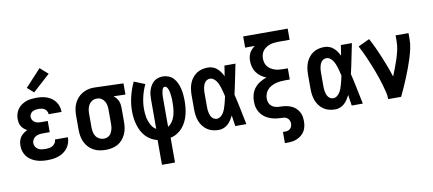

<svg xmlns="http://www.w3.org/2000/svg" viewBox="-82 -1090 3664 1624"><g transform="rotate(-10 1750.0 -277.5)"><path d="M247 8Q223 8 198.5 5Q174 2 151 -6Q128 -14 107.5 -27.5Q87 -41 72 -60.5Q57 -80 50 -103.5Q43 -127 43 -152Q43 -171 47.5 -190Q52 -209 63 -225Q74 -241 89.5 -252.5Q105 -264 123 -272Q108 -280 95.5 -290.5Q83 -301 74.5 -315Q66 -329 62.5 -345.5Q59 -362 59 -379Q59 -401 65.5 -423Q72 -445 85.5 -463.5Q99 -482 118 -495Q137 -508 158 -515.5Q179 -523 202 -525.5Q225 -528 247 -528Q270 -528 292.5 -525Q315 -522 336.5 -514Q358 -506 376.5 -492.5Q395 -479 408.5 -460.5Q422 -442 428.5 -420Q435 -398 435 -376Q435 -375 435 -374.5Q435 -374 435 -373H324Q324 -373 324 -373.5Q324 -374 324 -374Q324 -388 317 -400Q310 -412 299 -419.5Q288 -427 274.5 -429.5Q261 -432 247 -432Q234 -432 220.5 -429.5Q207 -427 195.5 -420.5Q184 -414 177 -402Q170 -390 170 -377Q170 -377 170 -377Q170 -377 170 -377Q170 -363 177 -350.5Q184 -338 196 -330.5Q208 -323 222 -320.5Q236 -318 250 -318H307V-222H250Q233 -222 216.5 -219.5Q200 -217 185.5 -208.5Q171 -200 162.5 -185Q154 -170 154 -154Q154 -138 162.5 -123.5Q171 -109 185 -101Q199 -93 215 -90.5Q231 -88 247 -88Q263 -88 279 -90.5Q295 -93 308.5 -101Q322 -109 331 -123Q340 -137 340 -153H451V-152Q451 -152 451 -152Q451 -152 451 -152Q451 -128 443.5 -104.5Q436 -81 421.5 -61.5Q407 -42 386.5 -28Q366 -14 343 -6Q320 2 296 5Q272 8 247 8ZM236 -576 181 -624 316 -770 384 -710Z M749 8Q722 8 695 3Q668 -2 644 -15.5Q620 -29 601.5 -49Q583 -69 571.5 -94Q560 -119 555.5 -146Q551 -173 551 -200V-320Q551 -346 555 -372Q559 -398 569.5 -422Q580 -446 597 -466Q614 -486 636.5 -500Q659 -514 684 -521Q709 -528 735 -528Q739 -528 742.5 -528Q746 -528 750 -528L993 -520V-424L891 -427Q903 -418 913 -406Q923 -394 929.5 -380Q936 -366 938.5 -350.5Q941 -335 941 -320V-200Q941 -173 937 -146.5Q933 -120 922 -95.5Q911 -71 893.5 -50Q876 -29 852.5 -16Q829 -3 802.5 2.5Q776 8 749 8ZM749 -88Q762 -88 774.5 -92Q787 -96 797 -104.5Q807 -113 813 -124.5Q819 -136 823 -148.5Q827 -161 828.5 -174Q830 -187 830 -200V-320Q830 -339 827 -357.5Q824 -376 815 -392.5Q806 -409 790.5 -420Q775 -431 756 -432H750Q748 -432 746.5 -432Q745 -432 744 -432Q724 -432 707 -421.5Q690 -411 680 -394.5Q670 -378 666 -358.5Q662 -339 662 -320V-200Q662 -180 666 -160Q670 -140 681 -123.5Q692 -107 710.5 -97.5Q729 -88 749 -88Z M1194 215V2Q1166 -4 1140 -19Q1114 -34 1094 -55.5Q1074 -77 1060.5 -103.5Q1047 -130 1039 -158Q1031 -186 1027 -215.5Q1023 -245 1023 -274Q1023 -338 1038.5 -400.5Q1054 -463 1081 -520L1174 -482Q1151 -433 1138.5 -380.5Q1126 -328 1126 -275Q1126 -258 1127.5 -241Q1129 -224 1132 -207Q1135 -190 1140.5 -174Q1146 -158 1153.5 -143Q1161 -128 1172.5 -114.5Q1184 -101 1199 -93V-343Q1199 -364 1201 -385Q1203 -406 1209.5 -425.5Q1216 -445 1226.5 -463Q1237 -481 1253 -494.5Q1269 -508 1289.5 -514Q1310 -520 1331 -520Q1356 -520 1380.5 -510Q1405 -500 1422 -481Q1439 -462 1449.5 -438.5Q1460 -415 1466 -390Q1472 -365 1474.5 -339.5Q1477 -314 1477 -288Q1477 -258 1474 -227.5Q1471 -197 1463.5 -167.5Q1456 -138 1442.5 -110Q1429 -82 1409 -59Q1389 -36 1362.5 -20Q1336 -4 1306 2V215ZM1301 -93Q1317 -102 1329 -116.5Q1341 -131 1349 -147.5Q1357 -164 1362 -182Q1367 -200 1369.5 -218Q1372 -236 1373 -254Q1374 -272 1374 -291Q1374 -301 1374 -310.5Q1374 -320 1373 -330Q1372 -340 1371 -349.5Q1370 -359 1368.5 -369Q1367 -379 1364.5 -388.5Q1362 -398 1358 -407Q1354 -416 1347.5 -423.5Q1341 -431 1331 -431Q1322 -431 1317 -424Q1312 -417 1309.5 -409Q1307 -401 1305.5 -393Q1304 -385 1303 -376.5Q1302 -368 1301.5 -360Q1301 -352 1301 -343Z M1719 8Q1694 8 1668.5 2Q1643 -4 1621.5 -18.5Q1600 -33 1584 -54Q1568 -75 1559 -99Q1550 -123 1546.5 -148.5Q1543 -174 1543 -200V-320Q1543 -346 1546.5 -371.5Q1550 -397 1559 -421Q1568 -445 1584 -466Q1600 -487 1621.5 -501.5Q1643 -516 1668.5 -522Q1694 -528 1719 -528Q1741 -528 1761 -520.5Q1781 -513 1797 -499Q1813 -485 1825 -467.5Q1837 -450 1846 -431Q1850 -454 1853.5 -476Q1857 -498 1860 -520H1955Q1941 -456 1928.5 -391.5Q1916 -327 1901 -263Q1917 -198 1930 -132Q1943 -66 1957 0H1862Q1858 -23 1854.5 -46.5Q1851 -70 1848 -93Q1838 -74 1826 -55.5Q1814 -37 1798 -22.5Q1782 -8 1761.5 0Q1741 8 1719 8ZM1719 -88Q1737 -88 1752 -99.5Q1767 -111 1776.5 -126.5Q1786 -142 1792 -159Q1798 -176 1803 -193.5Q1808 -211 1812 -228.5Q1816 -246 1820 -264Q1816 -281 1812 -298Q1808 -315 1803 -331.5Q1798 -348 1791.5 -364.5Q1785 -381 1775.5 -395.5Q1766 -410 1751.5 -421Q1737 -432 1719 -432Q1707 -432 1696 -426.5Q1685 -421 1677.5 -411.5Q1670 -402 1665.5 -391Q1661 -380 1658.5 -368Q1656 -356 1655 -344Q1654 -332 1654 -320V-200Q1654 -188 1655 -176Q1656 -164 1658.5 -152Q1661 -140 1665.5 -129Q1670 -118 1677.5 -108.5Q1685 -99 1696 -93.5Q1707 -88 1719 -88Z M2250 215V119H2270Q2282 119 2293.5 115.5Q2305 112 2313.5 103.5Q2322 95 2326 83Q2330 71 2330 60Q2330 45 2323 31Q2316 17 2303.5 9.5Q2291 2 2275.5 1Q2260 0 2245.5 -0.5Q2231 -1 2216 -3Q2201 -5 2186.5 -8.5Q2172 -12 2158.5 -17.5Q2145 -23 2132 -30.5Q2119 -38 2107.5 -48Q2096 -58 2087 -69.5Q2078 -81 2071 -94.5Q2064 -108 2060 -122Q2056 -136 2054.5 -151Q2053 -166 2053 -181Q2053 -211 2062 -240.5Q2071 -270 2090.5 -293.5Q2110 -317 2136.5 -333Q2163 -349 2192 -359Q2167 -369 2145.5 -384.5Q2124 -400 2109 -421.5Q2094 -443 2087 -468.5Q2080 -494 2080 -520Q2080 -538 2083.5 -555.5Q2087 -573 2095 -588.5Q2103 -604 2115.5 -616.5Q2128 -629 2142 -639H2059V-735H2441V-639H2346Q2327 -639 2309 -637Q2291 -635 2273.5 -629.5Q2256 -624 2240 -614Q2224 -604 2212.5 -589.5Q2201 -575 2196 -557.5Q2191 -540 2191 -521Q2191 -503 2196 -485Q2201 -467 2212.5 -453Q2224 -439 2240 -429Q2256 -419 2273.5 -413.5Q2291 -408 2309 -406Q2327 -404 2346 -404H2384V-308H2346Q2325 -308 2304 -306Q2283 -304 2263 -298.5Q2243 -293 2224.5 -283Q2206 -273 2192 -258Q2178 -243 2171 -223Q2164 -203 2164 -182Q2164 -164 2170 -147.5Q2176 -131 2189 -119.5Q2202 -108 2219 -102.5Q2236 -97 2253.5 -96.5Q2271 -96 2288.5 -95Q2306 -94 2323 -90Q2340 -86 2356 -79.5Q2372 -73 2386 -62.5Q2400 -52 2411 -38Q2422 -24 2429 -8Q2436 8 2438.5 25Q2441 42 2441 59Q2441 81 2436.5 103Q2432 125 2421 144Q2410 163 2393 177Q2376 191 2356 200Q2336 209 2314 212Q2292 215 2270 215Z M2719 8Q2694 8 2668.5 2Q2643 -4 2621.5 -18.5Q2600 -33 2584 -54Q2568 -75 2559 -99Q2550 -123 2546.5 -148.5Q2543 -174 2543 -200V-320Q2543 -346 2546.5 -371.5Q2550 -397 2559 -421Q2568 -445 2584 -466Q2600 -487 2621.5 -501.5Q2643 -516 2668.5 -522Q2694 -528 2719 -528Q2741 -528 2761 -520.5Q2781 -513 2797 -499Q2813 -485 2825 -467.5Q2837 -450 2846 -431Q2850 -454 2853.5 -476Q2857 -498 2860 -520H2955Q2941 -456 2928.5 -391.5Q2916 -327 2901 -263Q2917 -198 2930 -132Q2943 -66 2957 0H2862Q2858 -23 2854.5 -46.5Q2851 -70 2848 -93Q2838 -74 2826 -55.5Q2814 -37 2798 -22.5Q2782 -8 2761.5 0Q2741 8 2719 8ZM2719 -88Q2737 -88 2752 -99.5Q2767 -111 2776.5 -126.5Q2786 -142 2792 -159Q2798 -176 2803 -193.5Q2808 -211 2812 -228.5Q2816 -246 2820 -264Q2816 -281 2812 -298Q2808 -315 2803 -331.5Q2798 -348 2791.5 -364.5Q2785 -381 2775.5 -395.5Q2766 -410 2751.5 -421Q2737 -432 2719 -432Q2707 -432 2696 -426.5Q2685 -421 2677.5 -411.5Q2670 -402 2665.5 -391Q2661 -380 2658.5 -368Q2656 -356 2655 -344Q2654 -332 2654 -320V-200Q2654 -188 2655 -176Q2656 -164 2658.5 -152Q2661 -140 2665.5 -129Q2670 -118 2677.5 -108.5Q2685 -99 2696 -93.5Q2707 -88 2719 -88Z M3175 0Q3175 -32 3167 -63.5Q3159 -95 3150 -126Q3141 -157 3131 -187Q3121 -217 3109.5 -247.5Q3098 -278 3086 -307.5Q3074 -337 3061.5 -366.5Q3049 -396 3035 -425Q3021 -454 3006 -482L3104 -528Q3126 -487 3146 -444Q3166 -401 3184 -357.5Q3202 -314 3218.5 -270Q3235 -226 3249 -181Q3263 -215 3276.5 -250Q3290 -285 3301.5 -321Q3313 -357 3321.5 -393.5Q3330 -430 3330 -468V-520H3441V-468Q3441 -427 3432 -386.5Q3423 -346 3410.5 -306.5Q3398 -267 3383.5 -228Q3369 -189 3353.5 -151Q3338 -113 3321 -75Q3304 -37 3286 0Z"/></g></svg>

Font: Iosevka SS04
Style: Bold
Weight: 700
Monospace: yes
Designer: Belleve Invis
Foundry: Belleve Invis
Version: Version 19.0.0; ttfautohint (v1.8.4)